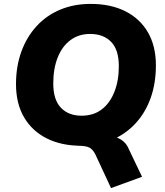

<svg xmlns="http://www.w3.org/2000/svg" viewBox="-20 -736 847 984"><path d="M549 228 469 56Q457 31 439 21Q421 11 380 11L522 -40Q552 -40 574.5 -32.5Q597 -25 614 -10Q631 5 641 30L708 170ZM396 11Q295 11 220 -26.5Q145 -64 103.5 -134.5Q62 -205 62 -305Q62 -396 89.5 -471.5Q117 -547 167.5 -602Q218 -657 288.5 -686.5Q359 -716 445 -716Q547 -716 622 -678.5Q697 -641 738 -570.5Q779 -500 779 -401Q779 -309 752 -233.5Q725 -158 674 -103Q623 -48 552.5 -18.5Q482 11 396 11ZM398 -143Q459 -143 501 -175Q543 -207 566 -264.5Q589 -322 589 -397Q589 -481 549.5 -521.5Q510 -562 442 -562Q383 -562 340.5 -530Q298 -498 275.5 -441Q253 -384 253 -308Q253 -225 292 -184Q331 -143 398 -143Z"/></svg>

Font: Nunito Sans 12pt ExtraLight 12pt Black
Style: Italic
Weight: 900
Italic angle: -9°
Version: Version 3.101;gftools[0.9.27]